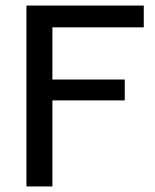

<svg xmlns="http://www.w3.org/2000/svg" viewBox="-20 -670 557 690"><path d="M75 0V-650H496.7V-571.7H168.3V-384.2H428.3V-309.2H168.3V0Z"/></svg>

Font: Familjen Grotesk GF
Style: Regular
Weight: 400
Designer: Anders Wikstroem, Jonas Baeckman, Matilda Gysing, Kristian Moeller
Foundry: Familjen STHLM AB
Version: Version 2.000; Beta; Release 4; Build 6